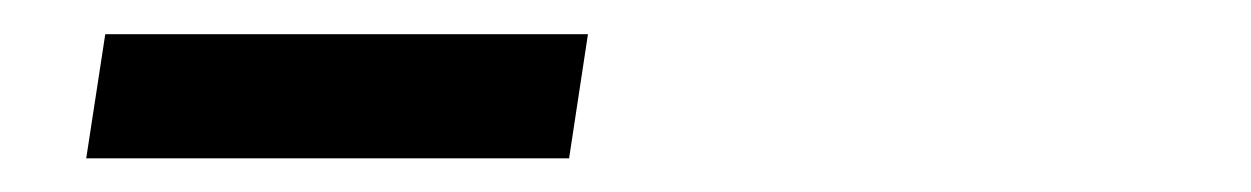

<svg xmlns="http://www.w3.org/2000/svg" viewBox="-20 -720 743 114"><path d="M31.2 -626 42.5 -699.7H329.1L317.9 -626Z"/></svg>

Font: Gelasio
Style: Bold Italic
Weight: 700
Italic angle: -8.5°
Designer: Eben Sorkin
Foundry: Eben Sorkin
Version: Version 1.008